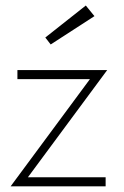

<svg xmlns="http://www.w3.org/2000/svg" viewBox="-20 -658 437 678"><path d="M41.5 -410.5H358.5L78.5 -32H353V0H17.5L297.5 -378.5H41.5ZM159 -501 140 -525.5 283 -638.5 313.5 -601Z"/></svg>

Font: League Spartan Thin Thin
Style: Regular
Weight: 250
Version: Version 2.002